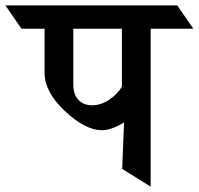

<svg xmlns="http://www.w3.org/2000/svg" viewBox="-100 -695 740 715"><path d="M461 -588V0L355 -66L362 -239Q314 -210 280 -210Q218 -210 142 -281Q66 -352 66 -424V-588H-20L-80 -675H560L620 -588ZM354 -372V-588H173V-380Q173 -343 192 -323Q211 -303 243.5 -303Q276 -303 306.5 -323.5Q337 -344 354 -372Z"/></svg>

Font: Halant SemiBold
Style: Regular
Weight: 600
Designer: Hitesh Malaviya (Devanagari), Satya Rajpurohit (Latin)
Foundry: Indian Type Foundry
Version: Version 1.101;PS 1.0;hotconv 1.0.78;makeotf.lib2.5.61930; tt